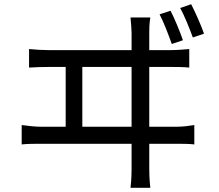

<svg xmlns="http://www.w3.org/2000/svg" viewBox="-20 -851 1040 912"><path d="M949 -691C935 -732 907 -794 888 -831L836 -813C856 -776 880 -717 896 -673L949 -691ZM849 -660C835 -700 809 -764 790 -800L738 -783C758 -745 781 -684 796 -642L849 -660ZM689 -168H825C846 -168 879 -168 903 -165V-257C878 -253 849 -249 818 -249H689V-533H793C813 -533 852 -533 879 -530V-618C853 -616 824 -613 793 -613H689V-697C689 -710 689 -738 694 -768H600C603 -735 605 -708 605 -694V-613H210C182 -613 148 -615 118 -618V-530C149 -532 182 -533 210 -533H292V-249H174C147 -249 113 -253 83 -257V-165C112 -168 140 -168 165 -168H605V-51C605 -37 605 -3 600 41H694C689 -3 689 -39 689 -53V-168ZM371 -249V-533H605V-249H371Z"/></svg>

Font: Glow Sans SC Normal Book
Style: Regular
Weight: 500
Designer: Ryoko NISHIZUKA (kana, bopomofo & ideographs); Paul D. Hunt (Latin, Greek & Cyrillic); Sandoll Communications, Soo-young
Version: Version 0.93